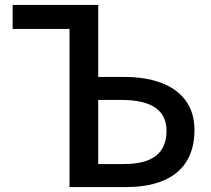

<svg xmlns="http://www.w3.org/2000/svg" viewBox="-20 -756 853 776"><path d="M261 0H491C653 0 766 -68 766 -231C766 -380 642 -445 485 -445H377V-736H31V-639H261ZM377 -93V-352H473C591 -352 653 -311 653 -228C653 -134 593 -93 480 -93Z"/></svg>

Font: Noto Sans CJK JP Medium
Style: Regular
Weight: 500
Designer: Ryoko NISHIZUKA (kana & ideographs); Paul D. Hunt (Latin, Greek & Cyrillic); Wenlong ZHANG (bopomofo); Sandoll Communica
Foundry: Adobe Systems Incorporated
Version: Version 1.004;PS 1.004;hotconv 1.0.82;makeotf.lib2.5.63406